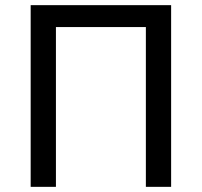

<svg xmlns="http://www.w3.org/2000/svg" viewBox="-20 -725 783 745"><path d="M99 0V-705H644V0H546V-620H197V0Z"/></svg>

Font: Nunito Sans 7pt SemiCondensed Medium
Style: Regular
Weight: 500
Width: 4
Designer: Vernon Adams
Foundry: Vernon Adams
Version: Version 3.101;gftools[0.9.27]